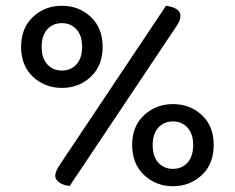

<svg xmlns="http://www.w3.org/2000/svg" viewBox="-20 -636 812 664"><path d="M335 -474Q335 -409 294 -370.5Q253 -332 194 -332Q135 -332 94 -370.5Q53 -409 53 -474Q53 -539 94 -577.5Q135 -616 194 -616Q253 -616 294 -577.5Q335 -539 335 -474ZM124 -474Q124 -435 143.5 -413.5Q163 -392 194 -392Q225 -392 244.5 -413.5Q264 -435 264 -474Q264 -513 244.5 -534.5Q225 -556 194 -556Q163 -556 143.5 -534.5Q124 -513 124 -474ZM186 -65 554 -616Q577 -613 590.5 -604.5Q604 -596 604 -582Q604 -572 600 -562.5Q596 -553 588 -542L221 7Q199 5 185 -5Q171 -15 171 -28Q171 -36 175 -45Q179 -54 186 -65ZM719 -135Q719 -69 678 -30.5Q637 8 578 8Q520 8 478.5 -30.5Q437 -69 437 -135Q437 -200 478.5 -238Q520 -276 578 -276Q637 -276 678 -238Q719 -200 719 -135ZM508 -135Q508 -95 527.5 -73.5Q547 -52 578 -52Q609 -52 628.5 -73.5Q648 -95 648 -135Q648 -173 628.5 -194.5Q609 -216 578 -216Q547 -216 527.5 -194.5Q508 -173 508 -135Z"/></svg>

Font: Baloo Tammudu 2
Style: Regular
Weight: 400
Designer: Maithili Shingre, Omkar Shende and Ek Type
Foundry: Ek Type
Version: Version 1.700